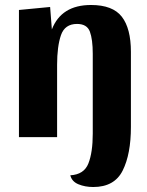

<svg xmlns="http://www.w3.org/2000/svg" viewBox="-20 -550 588 770"><path d="M289 -454Q240 -454 224.5 -409Q209 -364 209 -290V0H56V-510L181 -522L188 -432Q226 -530 345 -530Q432 -530 468.5 -483Q505 -436 505 -342V-41Q505 68 472 134Q439 200 354 200Q321 200 294.5 189Q268 178 262 153Q317 150 334.5 105.5Q352 61 352 -14V-334Q352 -392 340.5 -423Q329 -454 289 -454Z"/></svg>

Font: Sansita
Style: Bold
Weight: 700
Designer: Pablo Cosgaya
Foundry: Omnibus-Type
Version: Version 1.006